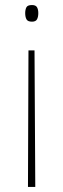

<svg xmlns="http://www.w3.org/2000/svg" viewBox="-20 -553 252 762"><path d="M93 -353H117L120 189H91ZM132 -501Q132 -486 127 -476.5Q122 -467 107 -467Q90 -467 85 -476.5Q80 -486 80 -501Q80 -514 84.5 -523.5Q89 -533 107 -533Q122 -533 127 -524Q132 -515 132 -501Z"/></svg>

Font: Noto Sans Khmer SemiCondensed Thin
Style: Regular
Weight: 250
Width: 4
Designer: Danh Hong and the Monotype Design Team
Foundry: Monotype Imaging Inc.
Version: Version 2.004